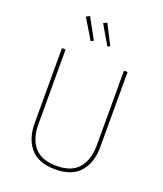

<svg xmlns="http://www.w3.org/2000/svg" viewBox="-165 -1024 970 1141"><g transform="rotate(20 320.0 -453.5)"><path d="M205 -917 276 -787 259 -778 182 -906ZM314 -916 379 -790 363 -782 292 -904ZM528 -681V-207Q528 -108 477 -49Q426 10 321 10Q215 10 164 -49Q113 -108 113 -207V-681H136V-210Q136 -117 180.5 -64.5Q225 -12 321 -12Q416 -12 460.5 -65Q505 -118 505 -210V-681Z"/></g></svg>

Font: FiraGO Thin
Style: Regular
Weight: 100
Designer: bBox Type
Foundry: bBox Type GmbH
Version: Version 1.001;PS 001.001;hotconv 1.0.88;makeotf.lib2.5.64775